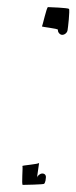

<svg xmlns="http://www.w3.org/2000/svg" viewBox="-20 -502 215 540"><path d="M43 -35C45 -33 40 18 44 18C48 18 102 17 104 15C106 13 107 10 108 6L109 -2C110 -9 106 -14 99 -14C93 -14 85 -8 84 -2L90 -44C89 -40 41 -37 43 -35ZM98 -428C96 -426 144 -422 143 -418C142 -412 148 -404 155 -404C162 -404 169 -410 170 -417C171 -421 177 -474 174 -477C171 -480 119 -482 115 -482C111 -482 100 -430 98 -428Z"/></svg>

Font: FailCity
Style: OBL
Weight: 400
Version: Version 1